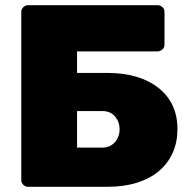

<svg xmlns="http://www.w3.org/2000/svg" viewBox="-20 -720 705 740"><path d="M88 0Q78 0 70 -7.5Q62 -15 62 -26V-674Q62 -685 70 -692.5Q78 -700 88 -700H587Q598 -700 606 -692.5Q614 -685 614 -674V-548Q614 -537 606 -529.5Q598 -522 587 -522H277V-439H392Q518 -439 591 -381Q664 -323 664 -222Q664 -173 646 -132Q628 -91 593.5 -61.5Q559 -32 508.5 -16Q458 0 392 0ZM277 -151H374Q396 -151 411 -161.5Q426 -172 433.5 -188Q441 -204 441 -222Q441 -250 423.5 -271Q406 -292 374 -292H277Z"/></svg>

Font: Rubik Light ExtraBold
Style: Regular
Weight: 800
Version: Version 2.104